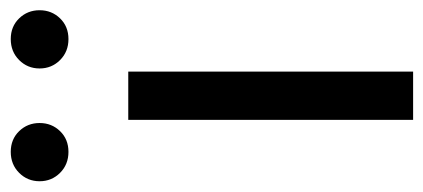

<svg xmlns="http://www.w3.org/2000/svg" viewBox="-266 -566 807 366"><g transform="rotate(-90 138.0 -383.5)"><path d="M92 0V-543H184V0ZM31 -657Q7 -657 -9 -673Q-25 -689 -25 -712Q-25 -735 -9 -751Q7 -767 31 -767Q55 -767 70.5 -751Q86 -735 86 -712Q86 -689 70.5 -673Q55 -657 31 -657ZM246 -657Q222 -657 206 -673Q190 -689 190 -712Q190 -735 206 -751Q222 -767 246 -767Q270 -767 285.5 -751Q301 -735 301 -712Q301 -689 285.5 -673Q270 -657 246 -657Z"/></g></svg>

Font: Noto Sans HK Thin
Style: Regular
Weight: 400
Version: Version 2.004-H2;hotconv 1.0.118;makeotfexe 2.5.65603